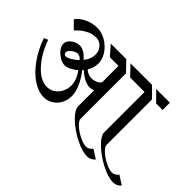

<svg xmlns="http://www.w3.org/2000/svg" viewBox="-113 -1066 1491 1491"><g transform="rotate(45 633.0 -320.5)"><path d="M907 -17 981 30Q950 61 917 61Q860 61 782 21.5Q704 -18 647.5 -72.5Q591 -127 591 -166V-340Q569 -332 552 -332Q492 -332 423 -396L415 -387Q456 -334 478.5 -282.5Q501 -231 501 -187Q501 -143 481.5 -106Q462 -69 428 -47.5Q394 -26 353 -26Q292 -26 230 -67Q168 -108 115 -182Q62 -256 28 -352L61 -366Q104 -248 173 -174Q242 -100 313 -100Q349 -100 378 -119.5Q407 -139 423.5 -172Q440 -205 440 -243Q440 -302 394 -365Q367 -342 340 -329Q313 -316 291 -316Q265 -316 235.5 -333.5Q206 -351 186 -377Q166 -403 166 -428Q166 -459 197.5 -484Q229 -509 267 -509Q291 -509 316.5 -494Q342 -479 365 -451Q383 -468 393 -494.5Q403 -521 403 -548Q403 -587 376 -615Q349 -643 311 -643Q269 -643 227 -620Q185 -597 151 -558L89 -620Q119 -659 166.5 -680.5Q214 -702 265 -702Q316 -702 363 -674Q410 -646 439 -602Q468 -558 468 -514Q468 -464 441 -421Q454 -407 473.5 -399.5Q493 -392 513 -392Q535 -392 556 -401Q577 -410 591 -429V-609H496L426 -689H597L673 -609V-111Q673 -89 705.5 -59.5Q738 -30 782 -8.5Q826 13 856 13Q870 13 884 5.5Q898 -2 907 -17ZM1266 30Q1238 61 1203 61Q1145 61 1067.5 21Q990 -19 933.5 -73.5Q877 -128 877 -168V-609H790H719L642 -689H879L959 -609V-111Q959 -89 991 -59.5Q1023 -30 1066.5 -8.5Q1110 13 1140 13Q1154 13 1168.5 5Q1183 -3 1193 -17ZM1004 -609 925 -689H1075V-609ZM346 -427Q325 -453 300 -453Q278 -453 252 -432.5Q226 -412 226 -394Q226 -386 232 -378.5Q238 -371 247 -371Q264 -371 290 -385.5Q316 -400 346 -427Z"/></g></svg>

Font: Amita
Style: Regular
Weight: 400
Designer: Eduardo Rodriguez Tunni, Modular Infotech, Brian J. Bonislawsky
Foundry: Eduardo Rodriguez Tunni, Modular Infotech, Brian J. Bonislawsky
Version: Version 1.004